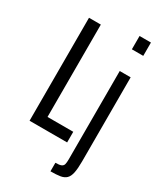

<svg xmlns="http://www.w3.org/2000/svg" viewBox="-228 -831 949 1111"><g transform="rotate(30 246.0 -275.0)"><path d="M55 0V-688H134V-71H306V0ZM361 -654V-743H437V-654ZM306 193V136Q333 136 345 130.5Q357 125 360 113Q363 101 363 81V-510H436V51Q436 100 430 128.5Q424 157 409.5 171Q395 185 370 189Q345 193 306 193Z"/></g></svg>

Font: Saira ExtraCondensed Medium
Style: Regular
Weight: 500
Width: 2
Designer: Hector Gatti with collaboration of the Omnibus-Type team
Foundry: Omnibus-Type
Version: Version 1.101